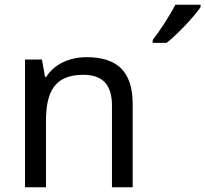

<svg xmlns="http://www.w3.org/2000/svg" viewBox="-20 -786 862 806"><path d="M822 -756V-766H716C693 -721 650 -655 621 -618V-606H679C726 -642 797 -719 822 -756ZM85 0H173V-278C173 -403 211 -472 330 -472C412 -472 450 -429 450 -343V0H537V-349C537 -487 471 -546 343 -546C275 -546 209 -519 174 -463H169L156 -536H85Z"/></svg>

Font: Noto Sans Math
Style: Regular
Weight: 400
Designer: Monotype Design Team, Delve Withrington, Jeff Kellem
Foundry: Monotype Imaging Inc., Delve Fonts LLC
Version: Version 3.000